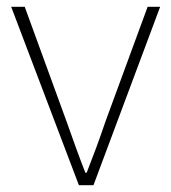

<svg xmlns="http://www.w3.org/2000/svg" viewBox="-20 -547 506 567"><path d="M213 0H256L453 -527H416L291 -187C274 -136 254 -83 236 -37H232C214 -83 195 -136 177 -187L53 -527H13Z"/></svg>

Font: Source Han Sans JP VF
Style: Regular
Weight: 250
Designer: Ryoko NISHIZUKA 西塚涼子 (kana, bopomofo & ideographs); Paul D. Hunt (Latin, Greek & Cyrillic); Sandoll Communications 산돌커뮤니
Foundry: Adobe
Version: Version 2.004;hotconv 1.0.118;makeotfexe 2.5.65603